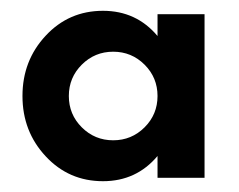

<svg xmlns="http://www.w3.org/2000/svg" viewBox="-20 -776 439 352"><path d="M268.8 -750H355V-450H268.8V-490Q230 -443.8 168.8 -443.8Q106.2 -443.8 63.8 -489.4Q21.2 -535 21.2 -600Q21.2 -665 63.8 -710.6Q106.2 -756.2 168.8 -756.2Q230 -756.2 268.8 -710ZM130 -542.5Q153.8 -518.8 187.5 -518.8Q221.2 -518.8 245 -542.5Q268.8 -566.2 268.8 -600Q268.8 -633.8 245 -657.5Q221.2 -681.2 187.5 -681.2Q153.8 -681.2 130 -657.5Q106.2 -633.8 106.2 -600Q106.2 -566.2 130 -542.5Z"/></svg>

Font: Now Black
Style: Regular
Weight: 900
Designer: Alfredo Marco Pradil
Foundry: Alfredo Marco Pradil
Version: Version 1.002;PS 001.002;hotconv 1.0.88;makeotf.lib2.5.64775